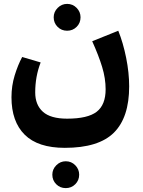

<svg xmlns="http://www.w3.org/2000/svg" viewBox="-20 -500 733 987"><path d="M644 -56Q644 104 565.5 182Q487 260 313 260Q175 260 107 192.5Q39 125 39 0Q39 -59 55.5 -112.5Q72 -166 94 -207L189 -179Q161 -107 161 -25Q161 39 200.5 74.5Q240 110 325 110Q431 110 477 74.5Q523 39 523 -41Q523 -97 505 -156Q487 -215 454 -288L588 -342Q613 -280 628.5 -203Q644 -126 644 -56ZM249 398Q249 370 269.5 349.5Q290 329 318 329Q347 329 367 349.5Q387 370 387 398Q387 427 367 447Q347 467 318 467Q289 467 269 447Q249 427 249 398ZM256 -411Q256 -439 276.5 -459.5Q297 -480 325 -480Q354 -480 374 -459.5Q394 -439 394 -411Q394 -382 374 -362Q354 -342 325 -342Q296 -342 276 -362Q256 -382 256 -411Z"/></svg>

Font: FiraGOUPP
Style: Bold
Weight: 700
Designer: bBox Type
Foundry: bBox Type GmbH
Version: Version 1.001